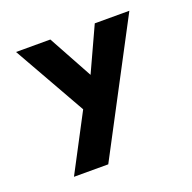

<svg xmlns="http://www.w3.org/2000/svg" viewBox="-87 -374 604 605"><g transform="rotate(-20 215.5 -72.0)"><path d="M290 -288 222 -140 141 -288H26L163 -46L63 144H178L406 -288Z"/></g></svg>

Font: Hussar Tani
Style: Bold
Weight: 700
Foundry: Cannot Into Space Fonts
Version: Version 0.92